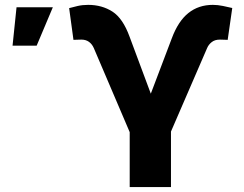

<svg xmlns="http://www.w3.org/2000/svg" viewBox="-20 -757 987 777"><path d="M504.9 0V-222.2L359.4 -563Q352.5 -578.6 340.1 -587.6Q327.6 -596.7 309.6 -596.7Q302.2 -596.7 290.8 -596.2Q279.3 -595.7 277.3 -595.7L259.8 -724.1Q275.4 -728.5 294.7 -732.9Q314 -737.3 336.9 -737.3Q392.6 -737.3 435.1 -710Q477.5 -682.6 504.4 -608.4L590.3 -377.9L675.3 -602.1Q701.2 -671.4 742.4 -704.3Q783.7 -737.3 841.3 -737.3Q861.3 -737.3 882.3 -732.9Q903.3 -728.5 919.9 -724.6L901.4 -595.7Q898.9 -595.7 887.5 -596.2Q876 -596.7 869.6 -596.7Q849.6 -596.7 836.9 -586.7Q824.2 -576.7 818.4 -563L671.9 -224.6V0ZM30.8 -572.3 46.9 -727.5H193.8L128.4 -572.3Z"/></svg>

Font: Inter 16pt ExtraBold
Style: Regular
Weight: 800
Version: Version 4.001;git-66647c0bb